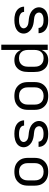

<svg xmlns="http://www.w3.org/2000/svg" viewBox="1108 -1676 783 3040"><g transform="rotate(90 1500.0 -156.5)"><path d="M299 8Q274 8 250 5.5Q226 3 202.5 -4Q179 -11 157.5 -23.5Q136 -36 120 -54.5Q104 -73 95 -96.5Q86 -120 86 -144V-146H169Q169 -132 175 -118.5Q181 -105 192 -95.5Q203 -86 216 -80.5Q229 -75 242.5 -71.5Q256 -68 270.5 -67Q285 -66 299 -66Q313 -66 326.5 -66.5Q340 -67 353.5 -70Q367 -73 380 -78Q393 -83 404 -91.5Q415 -100 422 -112.5Q429 -125 429 -138Q429 -157 417.5 -173.5Q406 -190 389.5 -199Q373 -208 354 -212Q335 -216 316 -217.5Q297 -219 278 -221.5Q259 -224 240.5 -228.5Q222 -233 204.5 -240Q187 -247 170.5 -257Q154 -267 140.5 -280.5Q127 -294 117 -310Q107 -326 101.5 -344.5Q96 -363 96 -383Q96 -406 104.5 -428.5Q113 -451 128.5 -468.5Q144 -486 165 -498Q186 -510 208.5 -516.5Q231 -523 254.5 -525.5Q278 -528 301 -528Q325 -528 348.5 -525.5Q372 -523 395 -515.5Q418 -508 438.5 -495.5Q459 -483 474.5 -465Q490 -447 498 -424Q506 -401 506 -378V-375H423V-376Q423 -397 410.5 -413.5Q398 -430 380 -439Q362 -448 341.5 -451Q321 -454 301 -454Q288 -454 275 -453Q262 -452 249 -449.5Q236 -447 223.5 -441.5Q211 -436 201 -428Q191 -420 185 -407.5Q179 -395 179 -382Q179 -363 190 -346.5Q201 -330 218 -321Q235 -312 253.5 -308Q272 -304 291 -302.5Q310 -301 329 -298.5Q348 -296 366.5 -291.5Q385 -287 403 -280Q421 -273 437 -263Q453 -253 467 -239.5Q481 -226 491 -210Q501 -194 506.5 -175.5Q512 -157 512 -138Q512 -114 503 -91Q494 -68 477.5 -50.5Q461 -33 439 -21.5Q417 -10 394 -3.5Q371 3 347 5.5Q323 8 299 8Z M688 215V-520H771V-424Q781 -448 797 -468.5Q813 -489 834.5 -503Q856 -517 881.5 -522.5Q907 -528 932 -528Q960 -528 986.5 -522Q1013 -516 1036 -501Q1059 -486 1076 -464Q1093 -442 1103 -416.5Q1113 -391 1116.5 -364Q1120 -337 1120 -310V-210Q1120 -183 1116.5 -156Q1113 -129 1103 -103.5Q1093 -78 1076 -56Q1059 -34 1036 -19Q1013 -4 986.5 2Q960 8 932 8Q907 8 881.5 2.5Q856 -3 834.5 -17Q813 -31 797 -51.5Q781 -72 771 -96V215ZM901 -65Q920 -65 938.5 -69Q957 -73 973.5 -82Q990 -91 1003 -105.5Q1016 -120 1023.5 -137Q1031 -154 1034 -172.5Q1037 -191 1037 -210V-310Q1037 -329 1034 -347.5Q1031 -366 1023.5 -383Q1016 -400 1003 -414.5Q990 -429 973.5 -438Q957 -447 938.5 -451Q920 -455 901 -455Q882 -455 864 -451Q846 -447 830 -437.5Q814 -428 802 -413.5Q790 -399 783 -382Q776 -365 773.5 -346.5Q771 -328 771 -310V-210Q771 -192 773.5 -173.5Q776 -155 783 -138Q790 -121 802 -106.5Q814 -92 830 -82.5Q846 -73 864 -69Q882 -65 901 -65Z M1500 8Q1471 8 1441.5 3Q1412 -2 1386 -15Q1360 -28 1338.5 -49Q1317 -70 1303.5 -96Q1290 -122 1285 -151.5Q1280 -181 1280 -210V-310Q1280 -339 1285 -368.5Q1290 -398 1303.5 -424Q1317 -450 1338.5 -471Q1360 -492 1386 -505Q1412 -518 1441.5 -523Q1471 -528 1500 -528Q1529 -528 1558.5 -523Q1588 -518 1614 -505Q1640 -492 1661.5 -471Q1683 -450 1696.5 -424Q1710 -398 1715 -368.5Q1720 -339 1720 -310V-210Q1720 -181 1715 -151.5Q1710 -122 1696.5 -96Q1683 -70 1661.5 -49Q1640 -28 1614 -15Q1588 -2 1558.5 3Q1529 8 1500 8ZM1500 -66Q1519 -66 1537.5 -69.5Q1556 -73 1573 -82Q1590 -91 1602.5 -105Q1615 -119 1623 -136.5Q1631 -154 1634 -172.5Q1637 -191 1637 -210V-310Q1637 -329 1634 -347.5Q1631 -366 1623 -383.5Q1615 -401 1602.5 -415Q1590 -429 1573 -438Q1556 -447 1537.5 -451Q1519 -455 1500 -455Q1481 -455 1462.5 -451Q1444 -447 1427 -438Q1410 -429 1397.5 -415Q1385 -401 1377 -383.5Q1369 -366 1366 -347.5Q1363 -329 1363 -310V-210Q1363 -191 1366 -172.5Q1369 -154 1377 -136.5Q1385 -119 1397.5 -105Q1410 -91 1427 -82Q1444 -73 1462.5 -69.5Q1481 -66 1500 -66Z M2099 8Q2074 8 2050 5.5Q2026 3 2002.5 -4Q1979 -11 1957.5 -23.5Q1936 -36 1920 -54.5Q1904 -73 1895 -96.5Q1886 -120 1886 -144V-146H1969Q1969 -132 1975 -118.5Q1981 -105 1992 -95.5Q2003 -86 2016 -80.5Q2029 -75 2042.5 -71.5Q2056 -68 2070.5 -67Q2085 -66 2099 -66Q2113 -66 2126.5 -66.5Q2140 -67 2153.5 -70Q2167 -73 2180 -78Q2193 -83 2204 -91.5Q2215 -100 2222 -112.5Q2229 -125 2229 -138Q2229 -157 2217.5 -173.5Q2206 -190 2189.5 -199Q2173 -208 2154 -212Q2135 -216 2116 -217.5Q2097 -219 2078 -221.5Q2059 -224 2040.5 -228.5Q2022 -233 2004.5 -240Q1987 -247 1970.5 -257Q1954 -267 1940.5 -280.5Q1927 -294 1917 -310Q1907 -326 1901.5 -344.5Q1896 -363 1896 -383Q1896 -406 1904.5 -428.5Q1913 -451 1928.5 -468.5Q1944 -486 1965 -498Q1986 -510 2008.5 -516.5Q2031 -523 2054.5 -525.5Q2078 -528 2101 -528Q2125 -528 2148.5 -525.5Q2172 -523 2195 -515.5Q2218 -508 2238.5 -495.5Q2259 -483 2274.5 -465Q2290 -447 2298 -424Q2306 -401 2306 -378V-375H2223V-376Q2223 -397 2210.5 -413.5Q2198 -430 2180 -439Q2162 -448 2141.5 -451Q2121 -454 2101 -454Q2088 -454 2075 -453Q2062 -452 2049 -449.5Q2036 -447 2023.5 -441.5Q2011 -436 2001 -428Q1991 -420 1985 -407.5Q1979 -395 1979 -382Q1979 -363 1990 -346.5Q2001 -330 2018 -321Q2035 -312 2053.5 -308Q2072 -304 2091 -302.5Q2110 -301 2129 -298.5Q2148 -296 2166.5 -291.5Q2185 -287 2203 -280Q2221 -273 2237 -263Q2253 -253 2267 -239.5Q2281 -226 2291 -210Q2301 -194 2306.5 -175.5Q2312 -157 2312 -138Q2312 -114 2303 -91Q2294 -68 2277.5 -50.5Q2261 -33 2239 -21.5Q2217 -10 2194 -3.5Q2171 3 2147 5.5Q2123 8 2099 8Z M2700 8Q2671 8 2641.5 3Q2612 -2 2586 -15Q2560 -28 2538.5 -49Q2517 -70 2503.5 -96Q2490 -122 2485 -151.5Q2480 -181 2480 -210V-310Q2480 -339 2485 -368.5Q2490 -398 2503.5 -424Q2517 -450 2538.5 -471Q2560 -492 2586 -505Q2612 -518 2641.5 -523Q2671 -528 2700 -528Q2729 -528 2758.5 -523Q2788 -518 2814 -505Q2840 -492 2861.5 -471Q2883 -450 2896.5 -424Q2910 -398 2915 -368.5Q2920 -339 2920 -310V-210Q2920 -181 2915 -151.5Q2910 -122 2896.5 -96Q2883 -70 2861.5 -49Q2840 -28 2814 -15Q2788 -2 2758.5 3Q2729 8 2700 8ZM2700 -66Q2719 -66 2737.5 -69.5Q2756 -73 2773 -82Q2790 -91 2802.5 -105Q2815 -119 2823 -136.5Q2831 -154 2834 -172.5Q2837 -191 2837 -210V-310Q2837 -329 2834 -347.5Q2831 -366 2823 -383.5Q2815 -401 2802.5 -415Q2790 -429 2773 -438Q2756 -447 2737.5 -451Q2719 -455 2700 -455Q2681 -455 2662.5 -451Q2644 -447 2627 -438Q2610 -429 2597.5 -415Q2585 -401 2577 -383.5Q2569 -366 2566 -347.5Q2563 -329 2563 -310V-210Q2563 -191 2566 -172.5Q2569 -154 2577 -136.5Q2585 -119 2597.5 -105Q2610 -91 2627 -82Q2644 -73 2662.5 -69.5Q2681 -66 2700 -66Z"/></g></svg>

Font: Nova
Style: Regular
Weight: 400
Monospace: yes
Designer: Belleve Invis
Foundry: Belleve Invis
Version: Version 24.1.4; ttfautohint (v1.8.4)